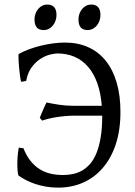

<svg xmlns="http://www.w3.org/2000/svg" viewBox="-20 -819 599 853"><path d="M515.1 -321.3Q515.1 -240.7 494.4 -178.2Q473.6 -115.7 436.5 -72.8Q399.4 -29.8 348.9 -7.6Q298.3 14.6 238.3 14.6Q209 14.6 183.3 10Q157.7 5.4 135.7 -2Q113.8 -9.3 95.7 -18.8Q77.6 -28.3 63.5 -38.1Q61 -39.6 59.3 -51Q57.6 -62.5 57.1 -79.8Q56.6 -97.2 57.9 -118.9Q59.1 -140.6 63.5 -163.1L84 -160.6Q97.2 -127.4 115.2 -104.7Q133.3 -82 155.5 -67.9Q177.7 -53.7 204.1 -47.6Q230.5 -41.5 260.3 -41.5Q283.2 -41.5 304.9 -46.1Q326.7 -50.8 345.9 -62Q365.2 -73.2 381.6 -92.5Q397.9 -111.8 409.4 -140.9Q420.9 -169.9 427.5 -210Q434.1 -250 434.1 -303.2V-305.2H313Q293 -305.2 272.5 -303.5Q252 -301.8 232.7 -298.8Q213.4 -295.9 196.5 -291.7Q179.7 -287.6 167.5 -283.2L156.7 -295.4Q157.7 -298.8 161.9 -308.6Q166 -318.4 170.7 -329.3Q175.3 -340.3 179.9 -350.1Q184.6 -359.9 187 -363.8Q213.4 -357.9 243.7 -353.5Q273.9 -349.1 304.2 -349.1H432.1Q427.7 -406.2 412.1 -449.7Q396.5 -493.2 371.1 -522.5Q345.7 -551.8 311.3 -566.7Q276.9 -581.5 234.9 -581.5Q224.1 -581.5 203.9 -576.9Q183.6 -572.3 162.1 -559.1Q140.6 -545.9 122.1 -522Q103.5 -498 96.2 -459.5L75.2 -455.6Q73.2 -456.1 71.5 -465.3Q69.8 -474.6 68.1 -488.3Q66.4 -502 64.9 -517.6Q63.5 -533.2 62.7 -546.6Q62 -560.1 62 -569.3Q62 -578.6 63 -579.1Q85 -591.3 110.6 -600.6Q136.2 -609.9 163.3 -616.5Q190.4 -623 217.3 -626.5Q244.1 -629.9 269 -629.9Q325.7 -629.9 371.3 -609.6Q417 -589.4 449 -550Q481 -510.7 498 -453.4Q515.1 -396 515.1 -321.3ZM426.3 -752.4Q426.3 -738.8 421.9 -726.6Q417.5 -714.4 409.9 -705.3Q402.3 -696.3 392.1 -690.9Q381.8 -685.5 369.6 -685.5Q347.7 -685.5 338.1 -697.8Q328.6 -710 328.6 -732.4Q328.6 -746.1 333 -758.3Q337.4 -770.5 345.2 -779.5Q353 -788.6 363 -793.7Q373 -798.8 384.8 -798.8Q426.3 -798.8 426.3 -752.4ZM231 -752.4Q231 -738.8 226.6 -726.6Q222.2 -714.4 214.6 -705.3Q207 -696.3 196.8 -690.9Q186.5 -685.5 174.3 -685.5Q152.3 -685.5 142.8 -697.8Q133.3 -710 133.3 -732.4Q133.3 -746.1 137.7 -758.3Q142.1 -770.5 149.9 -779.5Q157.7 -788.6 167.7 -793.7Q177.7 -798.8 189.5 -798.8Q231 -798.8 231 -752.4Z"/></svg>

Font: Gentium Unicode
Style: Regular
Weight: 400
Version: Version 1.009